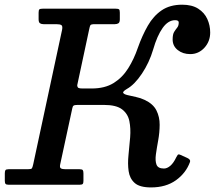

<svg xmlns="http://www.w3.org/2000/svg" viewBox="-56 -787 915 818"><path d="M753.5 -97Q736.5 -50 693.8 -19.2Q651 11.5 587.5 11.5Q539 11.5 517.8 -7.5Q496.5 -26.5 492 -58Q487.5 -89.5 491.5 -127Q495.5 -164.5 498.5 -202Q501.5 -239.5 495.2 -270.8Q489 -302 464.2 -321Q439.5 -340 386.5 -340H275Q262 -340 257.8 -337.2Q253.5 -334.5 252 -325.5L200.5 -87Q197.5 -73.5 203.2 -69.8Q209 -66 224 -66H283.5Q294 -66 296.8 -62Q299.5 -58 299.5 -48V-16.5Q299.5 -7 296.5 -3.5Q293.5 0 284 0H-20Q-29 0 -32.2 -3.5Q-35.5 -7 -35.5 -16.5V-48Q-35.5 -58 -32.8 -62Q-30 -66 -19.5 -66H62Q77 -66 79.8 -69.8Q82.5 -73.5 85.5 -87L208.5 -660Q211.5 -675.5 205.8 -679.8Q200 -684 184 -684H129.5Q120.5 -684 114.5 -687.8Q108.5 -691.5 108.5 -705V-733Q108.5 -744.5 112 -747.2Q115.5 -750 126.5 -750H436.5Q447.5 -750 451 -747.2Q454.5 -744.5 454.5 -733V-705Q454.5 -691.5 448.5 -687.8Q442.5 -684 433.5 -684H348Q332 -684 329.2 -679.8Q326.5 -675.5 323.5 -660L273 -424Q273.5 -415 278.2 -412.5Q283 -410 295.5 -410H334.5Q390.5 -410 428 -433.2Q465.5 -456.5 490.2 -496Q515 -535.5 531.5 -584Q550 -636 573.8 -677.5Q597.5 -719 632.8 -743Q668 -767 720 -767Q762 -767 788.5 -750Q815 -733 827.2 -706Q839.5 -679 839.5 -648.5Q839.5 -610.5 814.8 -583.5Q790 -556.5 754.5 -556.5Q723 -556.5 701.2 -573.8Q679.5 -591 679.5 -619Q679.5 -641 686 -651.2Q692.5 -661.5 699 -669.5Q705.5 -677.5 705.5 -691.5Q705.5 -701 690 -701Q660.5 -701 637 -668Q613.5 -635 596.5 -576Q580 -520 548.5 -473Q517 -426 484.5 -408Q466 -397 469 -391.2Q472 -385.5 487.5 -381.8Q503 -378 523.2 -373.8Q543.5 -369.5 560 -361.5Q596.5 -344.5 610.5 -316.5Q624.5 -288.5 624.2 -255.2Q624 -222 618 -189.2Q612 -156.5 608.2 -129.2Q604.5 -102 610.8 -85.5Q617 -69 642.5 -69Q656 -69 669.8 -80.8Q683.5 -92.5 695 -117Q698 -123 701 -127Q704 -131 712 -127.5L742 -114Q757 -107 753.5 -97Z"/></svg>

Font: Besley* Medium
Style: Italic
Weight: 500
Italic angle: -13°
Designer: Owen Earl
Foundry: indestructible type*
Version: Version 3.000; ttfautohint (v1.8.3)